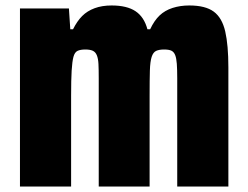

<svg xmlns="http://www.w3.org/2000/svg" viewBox="-20 -627 907 702"><path d="M53 55V-596H232L237 -520H247Q262 -550 280.5 -568.5Q299 -587 326 -597Q353 -607 388 -607Q444 -607 475.5 -586Q507 -565 519 -520H529Q544 -552 563.5 -570.5Q583 -589 611 -598Q639 -607 672 -607Q731 -607 761.5 -584.5Q792 -562 803.5 -512Q815 -462 815 -380V55H628V-341Q628 -373 626.5 -393.5Q625 -414 620.5 -425.5Q616 -437 607 -441.5Q598 -446 580 -446Q562 -446 551 -441Q540 -436 534.5 -419Q529 -402 528 -369Q527 -336 527 -277V55H341V-341Q341 -373 340 -393Q339 -413 334 -425Q329 -437 319 -441.5Q309 -446 292 -446Q274 -446 263.5 -441Q253 -436 248.5 -419Q244 -402 242 -369Q240 -336 240 -277V55Z"/></svg>

Font: Farlight84_Sys_V01
Style: Bold
Weight: 700
Designer: Monotype Design Team, Nadine Chahine and Nizar Qandah
Foundry: Monotype Imaging Inc.
Version: Version 2.004;October 31, 2024;FontCreator 14.0.0.2814 64-bi